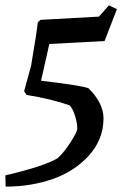

<svg xmlns="http://www.w3.org/2000/svg" viewBox="-41 -578 474 716"><path d="M-20 118 -21 76Q124 42 174 12Q198 -10 221.5 -46.5Q245 -83 247 -96Q248 -115 240 -142.5Q232 -170 219 -185Q151 -209 58 -224L49 -238L75 -333Q97 -463 100 -495L110 -504L328 -516L365 -558L395 -544L349 -425L143 -414L112 -277Q263 -259 289 -249Q345 -193 345 -137Q345 -58 290.5 2Q236 62 154.5 90Q73 118 -20 118Z"/></svg>

Font: Albura Medium
Style: Italic
Weight: 462
Italic angle: -7°
Designer: Mercedes Jáuregui
Foundry: Omnibus-Type Team
Version: Version 1.000